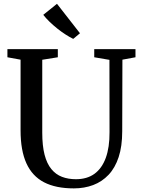

<svg xmlns="http://www.w3.org/2000/svg" viewBox="-20 -1008 764 1036"><path d="M378.5 8.5Q281 8.5 217.5 -24.5Q154 -57.5 122.5 -126.8Q91 -196 91 -304.5V-686L20 -699V-743H292V-699L208 -685.5V-292.5Q208 -221.5 220.5 -173.2Q233 -125 257 -95.8Q281 -66.5 314.5 -53.8Q348 -41 389.5 -41Q449.5 -41 489.8 -70.2Q530 -99.5 550.8 -156.2Q571.5 -213 571 -295L570.5 -685L488.5 -699V-743H711V-699L640.5 -686L639.5 -300Q639.5 -218.5 620.2 -160.2Q601 -102 565.8 -64.8Q530.5 -27.5 482.8 -9.5Q435 8.5 378.5 8.5ZM374.5 -798.5Q356 -807.5 333.5 -822Q311 -836.5 288.5 -854.5Q266 -872.5 246.5 -891.5Q227 -910.5 213.5 -928L287.5 -987.5L411.5 -828.5L375.5 -798.5Z"/></svg>

Font: Merriweather 48pt Medium
Style: Regular
Weight: 500
Version: Version 2.100